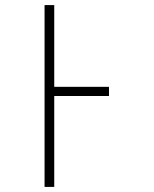

<svg xmlns="http://www.w3.org/2000/svg" viewBox="-20 -734 603 754"><path d="M155 0H193V-357H408V-393H193V-714H155Z"/></svg>

Font: Noto Sans Mono SemiCondensed ExtraLight
Style: Regular
Weight: 200
Width: 4
Designer: Monotype Design Team
Foundry: Monotype Imaging Inc.
Version: Version 2.014